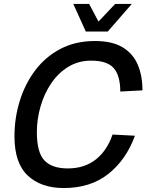

<svg xmlns="http://www.w3.org/2000/svg" viewBox="-20 -933 744 969"><path d="M302 16Q187 16 120 -47Q53 -110 53 -245Q53 -338 80 -424.5Q107 -511 158.5 -579Q210 -647 285.5 -686.5Q361 -726 459 -726Q546 -726 598.5 -694.5Q651 -663 675 -607Q699 -551 699 -477L587 -471Q587 -551 554 -589Q521 -627 440 -627Q376 -627 325 -596Q274 -565 238.5 -512.5Q203 -460 184.5 -395.5Q166 -331 166 -265Q166 -164 204 -123.5Q242 -83 322 -83Q407 -83 464 -128.5Q521 -174 548 -254L661 -248Q617 -127 527 -55.5Q437 16 302 16ZM413 -774 350 -913H430L477 -824L561 -913H645L524 -774Z"/></svg>

Font: Geist Medium
Style: Italic
Weight: 500
Italic angle: -12°
Designer: Basement.studio, Andrés Briganti, Mateo Zaragoza
Foundry: Basement.studio, Vercel, Andrés Briganti, Guido Ferreyra, Mateo Zaragoza
Version: Version 1.500; ttfautohint (v1.8.4.7-5d5b)